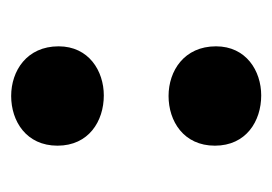

<svg xmlns="http://www.w3.org/2000/svg" viewBox="-92 -381 488 344"><g transform="rotate(-90 152.0 -209.0)"><path d="M153 15C197 15 241 -12 241 -66C241 -123 197 -151 152 -151C107 -151 63 -124 63 -68C63 -12 107 15 153 15ZM153 -267C197 -267 241 -294 241 -348C241 -405 197 -433 152 -433C107 -433 63 -406 63 -350C63 -294 107 -267 153 -267Z"/></g></svg>

Font: Sprat Condensed Black
Style: Regular
Weight: 900
Designer: Ethan Nakache
Foundry: Collletttivo
Version: Version 2.000;Glyphs 3.2 (3217)